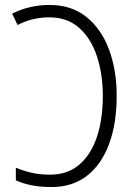

<svg xmlns="http://www.w3.org/2000/svg" viewBox="-20 -745 540 775"><path d="M188 10Q143 10 108 3Q73 -4 44 -17V-68Q73 -56 106.5 -48Q140 -40 182 -40Q252 -40 299 -79.5Q346 -119 370.5 -190.5Q395 -262 395 -358Q395 -445 371.5 -517Q348 -589 300 -632Q252 -675 179 -675Q146 -675 113.5 -667.5Q81 -660 51 -644L29 -690Q99 -725 180 -725Q269 -725 329.5 -676Q390 -627 420.5 -544Q451 -461 451 -359Q451 -246 420 -163Q389 -80 330.5 -35Q272 10 188 10Z"/></svg>

Font: Noto Sans Mono ExtraCondensed Light
Style: Regular
Weight: 300
Width: 2
Designer: Monotype Design Team
Foundry: Monotype Imaging Inc.
Version: Version 2.014; ttfautohint (v1.8.4.7-5d5b)